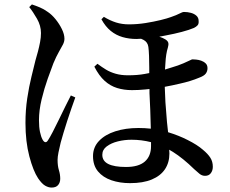

<svg xmlns="http://www.w3.org/2000/svg" viewBox="-20 -797 1040 867"><path d="M449 -721Q477 -704 504 -695.5Q531 -687 562 -687Q600 -687 637.5 -693Q675 -699 705.5 -706.5Q736 -714 752 -720Q778 -729 791 -736Q804 -743 811 -743Q827 -743 842 -739Q857 -735 867 -726Q877 -717 877 -702Q878 -689 872 -682.5Q866 -676 856 -671Q835 -662 801 -653Q767 -644 729 -637Q713 -634 698 -631Q699 -631 700 -631Q716 -626 727 -619Q738 -612 740 -603.5Q742 -595 738 -582Q729 -553 727 -512Q726 -498 725 -483Q740 -487 754 -492Q785 -501 808 -511Q827 -519 836.5 -524Q846 -529 849 -529Q854 -529 865.5 -528Q877 -527 888.5 -523Q900 -519 908.5 -511Q917 -503 917 -489Q917 -475 909 -464.5Q901 -454 879 -446Q841 -430 791 -419Q757 -411 724 -405Q725 -370 727 -335Q731 -289 734 -246Q737 -222 739 -200Q788 -185 827 -165Q871 -143 896 -121Q919 -102 930 -84.5Q941 -67 941 -44Q941 -27 932 -15Q923 -3 906 -3Q892 -3 880.5 -12.5Q869 -22 857 -33Q807 -82 761 -111Q753 -116 744 -121Q745 -112 745 -104Q745 -63 725 -33Q705 -3 665.5 13.5Q626 30 567 30Q521 30 483 17Q445 4 422.5 -23Q400 -50 400 -92Q400 -132 427 -160.5Q454 -189 500.5 -204Q547 -219 605 -219Q634 -219 661 -216Q661 -217 661 -217Q660 -260 658.5 -300.5Q657 -341 655 -377Q655 -386 655 -395Q644 -394 635 -393Q606 -390 576 -390Q540 -390 509 -399.5Q478 -409 452.5 -432Q427 -455 406 -496L420 -509Q440 -494 459 -482.5Q478 -471 502.5 -464Q527 -457 558 -457Q601 -457 633 -463Q644 -465 654 -467Q654 -479 654 -491Q654 -519 653 -544.5Q652 -570 650 -585Q647 -607 628 -617Q622 -619 617 -622Q605 -621 596 -621Q563 -621 533.5 -629.5Q504 -638 480 -657.5Q456 -677 438 -710ZM112 -765 124 -777Q142 -771 160 -763.5Q178 -756 196 -743Q214 -731 231 -710Q248 -689 259.5 -665.5Q271 -642 271 -622Q271 -609 264 -595.5Q257 -582 245.5 -562Q234 -542 221 -511Q211 -485 195.5 -441.5Q180 -398 168 -348.5Q156 -299 156 -254Q156 -223 160.5 -201.5Q165 -180 172 -167Q178 -156 184.5 -155Q191 -154 197 -164Q205 -176 218 -201Q231 -226 246 -257Q261 -288 275.5 -317.5Q290 -347 300 -366L320 -357Q312 -335 302.5 -307.5Q293 -280 283.5 -251Q274 -222 266.5 -196.5Q259 -171 254 -153Q248 -129 244 -108.5Q240 -88 240 -75Q240 -48 246 -28.5Q252 -9 252 10Q252 27 242.5 38.5Q233 50 213 50Q199 50 184 41.5Q169 33 152 8Q130 -25 112.5 -91Q95 -157 95 -242Q95 -300 103 -353Q111 -406 122 -450.5Q133 -495 140 -524Q146 -544 151.5 -565Q157 -586 161 -607Q165 -628 165 -648Q165 -681 147 -712.5Q129 -744 112 -765ZM662 -155Q619 -166 574 -166Q542 -166 512 -158.5Q482 -151 462 -136Q442 -121 442 -98Q442 -70 469 -56.5Q496 -43 549 -43Q606 -43 634 -67.5Q662 -92 662 -137Q662 -146 662 -155Z"/></svg>

Font: Early Summer Mincho SemiBold
Style: Regular
Weight: 600
Designer: GuiWonder
Version: Version 1.002